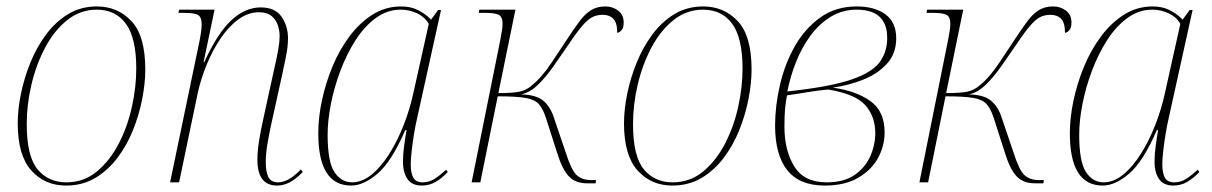

<svg xmlns="http://www.w3.org/2000/svg" viewBox="-20 -566 3762 596"><path d="M185 10Q119 10 77 -37Q35 -84 35 -183Q35 -226 45 -275Q55 -324 74.5 -372Q94 -420 123.5 -459.5Q153 -499 192 -522.5Q231 -546 281 -546Q345 -546 388 -500.5Q431 -455 431 -350Q431 -308 421.5 -259Q412 -210 393 -162.5Q374 -115 344.5 -76Q315 -37 275.5 -13.5Q236 10 185 10ZM186 0Q240 0 280.5 -33.5Q321 -67 348.5 -120Q376 -173 389.5 -234.5Q403 -296 403 -353Q403 -448 371 -492Q339 -536 280 -536Q229 -536 188.5 -503.5Q148 -471 120 -418Q92 -365 77.5 -303Q63 -241 63 -181Q63 -81 96.5 -40.5Q130 0 186 0Z M840 10Q779 10 779 -70Q779 -98 784.5 -131Q790 -164 798 -200L829 -342Q831 -351 835.5 -371Q840 -391 844 -414Q848 -437 848 -454Q848 -469 843 -486Q838 -503 824 -515.5Q810 -528 784 -528Q751 -528 721 -506.5Q691 -485 666 -448.5Q641 -412 622.5 -367.5Q604 -323 594 -278L536 0H508L600 -442Q602 -454 604 -466Q606 -478 606 -490Q606 -512 595.5 -519Q585 -526 551 -526H534L536 -536H646L612 -373H614Q655 -463 698 -503Q741 -543 789 -543Q834 -543 854 -514Q874 -485 874 -447Q874 -421 867.5 -389.5Q861 -358 855 -330L823 -185Q816 -153 810.5 -121.5Q805 -90 805 -62Q805 -33 813 -16.5Q821 0 844 0Q857 0 873.5 -8Q890 -16 914 -40L920 -32Q896 -8 877.5 1Q859 10 840 10Z M1070 10Q968 10 968 -152Q968 -201 979.5 -255Q991 -309 1012.5 -360.5Q1034 -412 1065.5 -454Q1097 -496 1137 -521Q1177 -546 1225 -546Q1256 -546 1279 -534Q1302 -522 1318 -505L1340 -535H1349L1275 -200Q1270 -179 1265.5 -152Q1261 -125 1258 -98.5Q1255 -72 1255 -56Q1255 -29 1263 -14.5Q1271 0 1292 0Q1312 0 1328.5 -10.5Q1345 -21 1365 -39L1370 -32Q1352 -13 1332.5 -1.5Q1313 10 1289 10Q1258 10 1244 -11.5Q1230 -33 1231 -69Q1231 -87 1234.5 -113.5Q1238 -140 1242 -162H1238Q1196 -65 1152.5 -27.5Q1109 10 1070 10ZM1073 0Q1104 0 1133.5 -24Q1163 -48 1188.5 -88.5Q1214 -129 1233.5 -179Q1253 -229 1264 -281L1311 -492Q1298 -514 1274 -525Q1250 -536 1224 -536Q1182 -536 1146.5 -510Q1111 -484 1083.5 -441Q1056 -398 1036.5 -346Q1017 -294 1007 -242.5Q997 -191 997 -148Q997 -64 1018 -32Q1039 0 1073 0Z M1802 3Q1766 3 1745.5 -19Q1725 -41 1710 -90L1674 -202Q1665 -229 1652.5 -243Q1640 -257 1611.5 -262Q1583 -267 1525 -267L1471 0H1444L1533 -442Q1536 -458 1538 -470.5Q1540 -483 1540 -492Q1540 -514 1528 -520Q1516 -526 1488 -526H1466L1468 -536H1580L1527 -277Q1575 -277 1595 -282Q1615 -287 1630 -300Q1646 -313 1660.5 -329.5Q1675 -346 1692.5 -372Q1710 -398 1737 -439Q1761 -476 1779 -500Q1797 -524 1815.5 -535Q1834 -546 1859 -546Q1882 -546 1899 -533Q1916 -520 1916 -496Q1916 -480 1909.5 -472.5Q1903 -465 1896 -464Q1896 -495 1884 -507.5Q1872 -520 1851 -520Q1833 -520 1819 -513Q1805 -506 1788 -486.5Q1771 -467 1745 -428Q1721 -393 1697.5 -359.5Q1674 -326 1649 -302Q1624 -278 1597 -273Q1645 -272 1667.5 -252.5Q1690 -233 1701 -196L1736 -93Q1753 -39 1769.5 -23Q1786 -7 1816 -7H1830L1829 3Z M2067 10Q2001 10 1959 -37Q1917 -84 1917 -183Q1917 -226 1927 -275Q1937 -324 1956.5 -372Q1976 -420 2005.5 -459.5Q2035 -499 2074 -522.5Q2113 -546 2163 -546Q2227 -546 2270 -500.5Q2313 -455 2313 -350Q2313 -308 2303.5 -259Q2294 -210 2275 -162.5Q2256 -115 2226.5 -76Q2197 -37 2157.5 -13.5Q2118 10 2067 10ZM2068 0Q2122 0 2162.5 -33.5Q2203 -67 2230.5 -120Q2258 -173 2271.5 -234.5Q2285 -296 2285 -353Q2285 -448 2253 -492Q2221 -536 2162 -536Q2111 -536 2070.5 -503.5Q2030 -471 2002 -418Q1974 -365 1959.5 -303Q1945 -241 1945 -181Q1945 -81 1978.5 -40.5Q2012 0 2068 0Z M2540 10Q2462 10 2424 -37.5Q2386 -85 2386 -176Q2386 -237 2401 -302Q2416 -367 2447 -422Q2478 -477 2526 -511.5Q2574 -546 2639 -546Q2695 -546 2728.5 -521.5Q2762 -497 2762 -447Q2762 -400 2733.5 -368.5Q2705 -337 2660 -319Q2615 -301 2565 -294Q2637 -284 2681.5 -252.5Q2726 -221 2726 -155Q2726 -114 2706 -76.5Q2686 -39 2644.5 -14.5Q2603 10 2540 10ZM2473 -288Q2580 -302 2636.5 -324Q2693 -346 2713.5 -377Q2734 -408 2734 -448Q2734 -536 2639 -536Q2595 -536 2559 -514Q2523 -492 2496 -455.5Q2469 -419 2451 -373.5Q2433 -328 2424 -282ZM2546 0Q2600 0 2633 -23Q2666 -46 2681.5 -81Q2697 -116 2697 -153Q2697 -204 2666.5 -239Q2636 -274 2551 -288Q2523 -286 2487.5 -280Q2452 -274 2423 -270Q2419 -251 2417 -228.5Q2415 -206 2415 -173Q2415 -99 2445.5 -49.5Q2476 0 2546 0Z M3192 3Q3156 3 3135.5 -19Q3115 -41 3100 -90L3064 -202Q3055 -229 3042.5 -243Q3030 -257 3001.5 -262Q2973 -267 2915 -267L2861 0H2834L2923 -442Q2926 -458 2928 -470.5Q2930 -483 2930 -492Q2930 -514 2918 -520Q2906 -526 2878 -526H2856L2858 -536H2970L2917 -277Q2965 -277 2985 -282Q3005 -287 3020 -300Q3036 -313 3050.5 -329.5Q3065 -346 3082.5 -372Q3100 -398 3127 -439Q3151 -476 3169 -500Q3187 -524 3205.5 -535Q3224 -546 3249 -546Q3272 -546 3289 -533Q3306 -520 3306 -496Q3306 -480 3299.5 -472.5Q3293 -465 3286 -464Q3286 -495 3274 -507.5Q3262 -520 3241 -520Q3223 -520 3209 -513Q3195 -506 3178 -486.5Q3161 -467 3135 -428Q3111 -393 3087.5 -359.5Q3064 -326 3039 -302Q3014 -278 2987 -273Q3035 -272 3057.5 -252.5Q3080 -233 3091 -196L3126 -93Q3143 -39 3159.5 -23Q3176 -7 3206 -7H3220L3219 3Z M3403 10Q3301 10 3301 -152Q3301 -201 3312.5 -255Q3324 -309 3345.5 -360.5Q3367 -412 3398.5 -454Q3430 -496 3470 -521Q3510 -546 3558 -546Q3589 -546 3612 -534Q3635 -522 3651 -505L3673 -535H3682L3608 -200Q3603 -179 3598.5 -152Q3594 -125 3591 -98.5Q3588 -72 3588 -56Q3588 -29 3596 -14.5Q3604 0 3625 0Q3645 0 3661.5 -10.5Q3678 -21 3698 -39L3703 -32Q3685 -13 3665.5 -1.5Q3646 10 3622 10Q3591 10 3577 -11.5Q3563 -33 3564 -69Q3564 -87 3567.5 -113.5Q3571 -140 3575 -162H3571Q3529 -65 3485.5 -27.5Q3442 10 3403 10ZM3406 0Q3437 0 3466.5 -24Q3496 -48 3521.5 -88.5Q3547 -129 3566.5 -179Q3586 -229 3597 -281L3644 -492Q3631 -514 3607 -525Q3583 -536 3557 -536Q3515 -536 3479.5 -510Q3444 -484 3416.5 -441Q3389 -398 3369.5 -346Q3350 -294 3340 -242.5Q3330 -191 3330 -148Q3330 -64 3351 -32Q3372 0 3406 0Z"/></svg>

Font: Noto Serif Display SemiCondensed Thin
Style: Italic
Weight: 100
Width: 4
Italic angle: -12°
Designer: Monotype Design Team
Foundry: Monotype Imaging Inc.
Version: Version 2.009